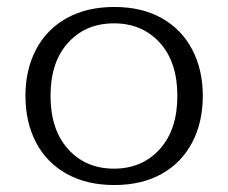

<svg xmlns="http://www.w3.org/2000/svg" viewBox="-20 -519 655 551"><path d="M53 -244Q53 -319 83.5 -377Q114 -435 171.5 -467Q229 -499 308 -499Q387 -499 444 -467Q501 -435 531.5 -377Q562 -319 562 -244Q562 -168 531.5 -110Q501 -52 444 -20Q387 12 308 12Q229 12 171.5 -20Q114 -52 83.5 -110Q53 -168 53 -244ZM489 -244Q489 -341 438.5 -396.5Q388 -452 307 -452Q226 -452 175.5 -396.5Q125 -341 125 -244Q125 -147 175.5 -91Q226 -35 307 -35Q388 -35 438.5 -91Q489 -147 489 -244Z"/></svg>

Font: Maitree
Style: Regular
Weight: 400
Designer: CadsonDemak Team
Foundry: CadsonDemak
Version: Version 1.000